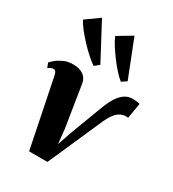

<svg xmlns="http://www.w3.org/2000/svg" viewBox="-217 -976 986 1097"><g transform="rotate(30 276.5 -427.0)"><path d="M385 -412.5Q402.5 -459 422.2 -488.5Q442 -518 464.5 -532Q487 -546 512.5 -546Q527.5 -546 543.8 -543.8Q560 -541.5 562 -540L545 -438.5Q542.5 -439.5 537.8 -439.8Q533 -440 530 -440Q514 -440 496.5 -432.2Q479 -424.5 460.8 -401.5Q442.5 -378.5 423 -332.5L272 10H151L59.5 -440.5Q56 -455 51 -461.5Q46 -468 37 -468Q27.5 -468 18.8 -463.5Q10 -459 3 -453.5L-9 -484Q-4.5 -490 13.2 -505.2Q31 -520.5 58.5 -533.5Q86 -546.5 120.5 -546.5Q163.5 -546.5 189 -528.8Q214.5 -511 220 -477.5L263.5 -204L273.5 -108.5L304.5 -199.5ZM226 -597Q206.5 -609.5 178.8 -634.2Q151 -659 123 -689Q95 -719 73 -747.2Q51 -775.5 41.5 -796L130 -859.5L256.5 -621.5ZM406 -596.5Q387 -611 363 -637.5Q339 -664 315.5 -695.8Q292 -727.5 273.5 -757Q255 -786.5 247.5 -807L342 -863.5L438.5 -618Z"/></g></svg>

Font: Merriweather 72pt Black
Style: Italic
Weight: 900
Italic angle: -7.8°
Version: Version 2.101